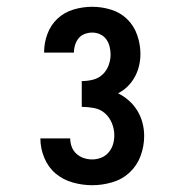

<svg xmlns="http://www.w3.org/2000/svg" viewBox="-20 -863 540 566"><path d="M252 -317Q223 -317 194.5 -325Q166 -333 144 -351.5Q122 -370 110.5 -398Q99 -426 99 -455H187Q187 -442 191.5 -430Q196 -418 205.5 -409.5Q215 -401 227 -397Q239 -393 252 -393Q265 -393 278 -398Q291 -403 300 -413.5Q309 -424 313 -437Q317 -450 317 -464Q317 -482 310 -499.5Q303 -517 289.5 -529Q276 -541 257.5 -544.5Q239 -548 221 -548V-624Q238 -624 254 -628Q270 -632 282 -643Q294 -654 300 -670Q306 -686 306 -702Q306 -714 303 -726Q300 -738 293 -747.5Q286 -757 275 -762Q264 -767 252 -767Q241 -767 230 -763Q219 -759 212 -750.5Q205 -742 201.5 -731Q198 -720 198 -708H110V-709Q110 -737 120 -763.5Q130 -790 150 -808.5Q170 -827 197 -835Q224 -843 252 -843Q280 -843 307.5 -834.5Q335 -826 355 -806.5Q375 -787 384.5 -759.5Q394 -732 394 -704Q394 -687 390 -669.5Q386 -652 377.5 -636.5Q369 -621 356.5 -608.5Q344 -596 328 -588Q346 -579 360.5 -566Q375 -553 385 -536.5Q395 -520 400 -501Q405 -482 405 -462Q405 -432 394.5 -403.5Q384 -375 362 -354.5Q340 -334 310.5 -325.5Q281 -317 252 -317Z"/></svg>

Font: Iosevka Curly
Style: Bold
Weight: 700
Monospace: yes
Designer: Belleve Invis
Foundry: Belleve Invis
Version: Version 22.1.2; ttfautohint (v1.8.4)